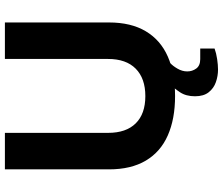

<svg xmlns="http://www.w3.org/2000/svg" viewBox="-84 -642 915 788"><g transform="rotate(-90 374.0 -248.5)"><path d="M373.2 12Q279.3 12 211.8 -17.8Q144.3 -47.5 108.3 -108.1Q72.4 -168.7 72.4 -259V-686.4H222.2V-262.8Q222.2 -189 261.2 -149.5Q300.2 -110 373 -110Q445.7 -110 485.6 -149.5Q525.5 -189 525.5 -262.8V-686.4H675.3V-259Q675.3 -168.7 639.1 -108.1Q602.9 -47.5 535.4 -17.8Q467.9 12 373.2 12ZM482 188.3Q455.5 188.3 430.4 179.5Q405.3 170.8 388.9 150.1Q372.4 129.4 372.4 93.9Q372.4 56.9 388.9 32.2Q405.4 7.4 424.8 -12H508.9V-8Q497.1 2.4 485.8 21.9Q474.4 41.4 474.4 62Q474.4 82.7 486.3 99Q498.1 115.3 524.9 115.3H568.4V174.1Q549.4 181.1 525 184.7Q500.7 188.3 482 188.3Z"/></g></svg>

Font: Archivo SemiBold
Style: Regular
Weight: 600
Designer: Hector Gatti
Foundry: Omnibus-Type
Version: Version 2.001